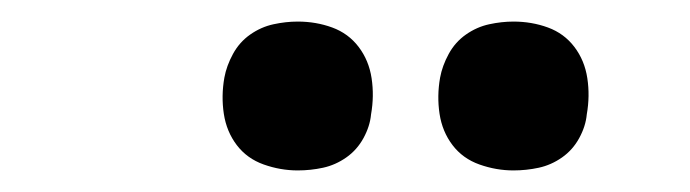

<svg xmlns="http://www.w3.org/2000/svg" viewBox="-20 -769 640 178"><path d="M456 -611Q440 -611 424.5 -616.5Q409 -622 399.5 -634.5Q390 -647 387.5 -663.5Q385 -680 388 -697Q390 -708 396 -719Q402 -730 412 -737Q422 -744 433.5 -746.5Q445 -749 456 -749Q473 -749 488 -743.5Q503 -738 512.5 -725.5Q522 -713 524.5 -696.5Q527 -680 524 -663Q523 -652 517 -641Q511 -630 501 -623Q491 -616 479.5 -613.5Q468 -611 456 -611ZM256 -611Q240 -611 224.5 -616.5Q209 -622 199.5 -634.5Q190 -647 187.5 -663.5Q185 -680 188 -697Q190 -708 196 -719Q202 -730 212 -737Q222 -744 233.5 -746.5Q245 -749 256 -749Q273 -749 288 -743.5Q303 -738 312.5 -725.5Q322 -713 324.5 -696.5Q327 -680 324 -663Q323 -652 317 -641Q311 -630 301 -623Q291 -616 279.5 -613.5Q268 -611 256 -611Z"/></svg>

Font: Iosevka Curly MdExObl
Style: Regular
Weight: 500
Width: 7
Italic angle: -9°
Monospace: yes
Designer: Belleve Invis
Foundry: Belleve Invis
Version: Version 11.1.0; ttfautohint (v1.8.3)